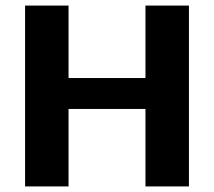

<svg xmlns="http://www.w3.org/2000/svg" viewBox="-20 -669 768 689"><path d="M658 0V-649H502V-389H226V-649H70V0H226V-278H502V0Z"/></svg>

Font: Play
Style: Bold
Weight: 700
Designer: Jonas Hecksher
Foundry: Jonas Hecksher, Playtypeª, e-types AS
Version: Version 1.002